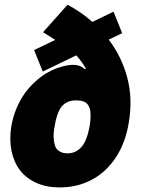

<svg xmlns="http://www.w3.org/2000/svg" viewBox="-20 -793 607 824"><path d="M504.3 -650.6 446.7 -622.9Q502.1 -550.1 526.1 -460Q550.1 -370 532.7 -267Q518.8 -180.4 476.9 -117Q435 -53.6 373 -21.1Q311.1 11.4 235.8 11.4Q179.7 11.4 136 -8.2Q92.3 -27.7 65.9 -62.3Q39.4 -96.9 29.5 -145.2Q19.5 -193.5 28.4 -250Q35.5 -291.5 51.1 -328.5Q66.8 -365.4 86.6 -392.8Q106.5 -420.1 131 -442.5Q155.5 -464.8 179.3 -478.9Q203.1 -492.9 227.3 -501.4Q309.3 -530.2 342.3 -497.2H349.4Q329.9 -531.2 307.2 -555.4L163.4 -485.8L126.4 -578.1L217 -621.8Q183.6 -642.4 164.8 -654.8L269.9 -772.7Q328.1 -741.8 376.4 -698.9L467.3 -742.9ZM269.9 -134.9Q305.4 -134.9 329.7 -162.3Q354 -189.6 365.1 -254.3Q368.3 -274.9 368.6 -291.2Q369 -307.5 367.2 -318.7Q365.4 -329.9 360.8 -337.9Q356.2 -345.9 350.9 -350.5Q345.5 -355.1 337.7 -357.8Q329.9 -360.4 323 -361.3Q316.1 -362.2 306.8 -362.2Q293.3 -362.2 282.7 -359.7Q272 -357.2 260.8 -350.1Q249.6 -343 241.1 -331Q232.6 -318.9 225.7 -298.8Q218.8 -278.8 214.5 -251.4Q209.2 -223.4 210.2 -203.3Q211.3 -183.2 215.4 -169.9Q219.5 -156.6 228.2 -149Q236.9 -141.3 246.8 -138.1Q256.7 -134.9 269.9 -134.9Z"/></svg>

Font: Karasuma Gothic
Style: Italic
Weight: 900
Italic angle: -9.39999°
Designer: Rasmus Andersson / Ryoko Nishizuka
Foundry: Genbu
Version: Version 1.00